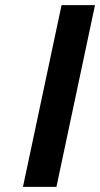

<svg xmlns="http://www.w3.org/2000/svg" viewBox="-20 -731 392 751"><path d="M69.8 0 220.7 -710.9H351.6L200.7 0Z"/></svg>

Font: Tuffy
Style: BoldItalic
Weight: 700
Italic angle: -12°
Designer: Thatcher Ulrich, Karoly Barta, Michael Everson
Version: Version 001.271